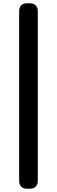

<svg xmlns="http://www.w3.org/2000/svg" viewBox="-20 -838 351 1184"><path d="M98 -768V276C98 308 116 326 148 326H163C195 326 213 308 213 276V-768C213 -800 195 -818 163 -818H148C116 -818 98 -800 98 -768Z"/></svg>

Font: コーポレート・ロゴ（ラウンド）ver3 Bold
Style: Regular
Weight: 700
Designer: [KANA_main] LOGOTYPE.JP [Source Han Sans] Ryoko NISHIZUKA 西塚涼子 (kana, bopomofo & ideographs); Paul D. Hunt (Latin, Greek
Version: Version 12.001;FEAKit 1.0